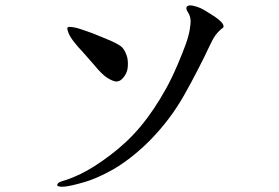

<svg xmlns="http://www.w3.org/2000/svg" viewBox="-20 -623 1040 716"><path d="M691 -545Q690 -559 686 -568L676 -586Q674 -592 676 -597Q678 -602 689 -603Q697 -603 712 -598.5Q727 -594 739 -587Q751 -580 773 -566Q795 -552 806 -540Q816 -529 813 -521Q811 -520 802 -512Q793 -504 783.5 -491.5Q774 -479 759.5 -447.5Q745 -416 718 -363.5Q691 -311 666 -267Q641 -223 611 -183Q581 -143 545.5 -106Q510 -69 466.5 -35Q423 -1 377.5 22Q332 45 300 54.5Q268 64 249.5 68Q231 72 220 73Q209 74 201.5 72.5Q194 71 194 69Q192 65 197 60Q202 55 213.5 52Q225 49 242 42.5Q259 36 282 25Q305 14 332.5 -3.5Q360 -21 390.5 -44Q421 -67 449 -93Q477 -119 503 -150Q529 -181 553.5 -217.5Q578 -254 599.5 -293Q621 -332 641.5 -380Q662 -428 673 -459Q684 -490 687.5 -512Q691 -534 691 -545ZM331 -381 287 -431Q273 -445 256.5 -466Q240 -487 234.5 -502.5Q229 -518 232.5 -521Q236 -524 249 -522Q261 -521 282 -514L325 -499Q329 -497 377.5 -477.5Q426 -458 437.5 -444Q449 -430 455 -407Q459 -385 455 -363Q451 -347 439.5 -333Q428 -319 414 -319Q403 -319 382 -331.5Q361 -344 331 -381Z"/></svg>

Font: ChillKai
Style: Regular
Weight: 400
Designer: ChillType
Foundry: 寒蝉字型
Version: Version 2.000